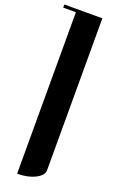

<svg xmlns="http://www.w3.org/2000/svg" viewBox="-187 -740 683 1096"><g transform="rotate(20 154.0 -192.0)"><path d="M0 -672.9V-691.9H231V231Q231 262.7 185.5 285.6Q140.6 308.1 77.1 308.1V-672.9Z"/></g></svg>

Font: Hjet
Style: Regular
Weight: 400
Designer: T. Christopher White
Version: Version 1.2